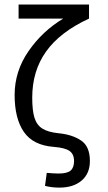

<svg xmlns="http://www.w3.org/2000/svg" viewBox="-20 -645 478 852"><path d="M378.9 69.3Q378.9 125 342.3 156.2Q305.7 187.5 244.1 187.5Q208 187.5 179.7 179.7L187.5 122.1Q219.7 125 240.2 125Q278.3 125 293.5 111.8Q308.6 98.6 308.6 69.3Q308.6 39.1 288.6 24.9Q268.6 10.7 218.8 6.8Q127 0 85.9 -59.6Q44.9 -119.1 44.9 -223.6Q44.9 -329.1 106.9 -418.5Q168.9 -507.8 260.7 -562.5H62.5V-625H375V-562.5Q246.1 -502.9 184.6 -416.5Q123 -330.1 123 -211.9Q123 -155.3 132.8 -123Q142.6 -90.8 167.5 -74.7Q192.4 -58.6 240.2 -53.7Q300.8 -47.9 339.8 -21.5Q378.9 4.9 378.9 69.3Z"/></svg>

Font: Sudo
Style: Bold
Weight: 700
Monospace: yes
Designer: Jens Kutilek
Foundry: Jens Kutilek
Version: Version 0.040